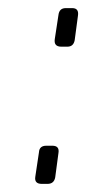

<svg xmlns="http://www.w3.org/2000/svg" viewBox="-20 -453 253 473"><path d="M142 -433H158Q175 -433 172 -414L164 -354Q161 -338 146 -338H131Q112 -338 115 -357L124 -416Q126 -433 142 -433ZM94 -94H109Q127 -94 124 -76L116 -16Q113 0 97 0H83Q64 0 67 -18L76 -78Q77 -94 94 -94Z"/></svg>

Font: Exo 2.0 Extra Light
Style: Italic
Weight: 250
Italic angle: -8°
Designer: Natanael Gama
Version: Version 1.001;PS 001.001;hotconv 1.0.70;makeotf.lib2.5.58329